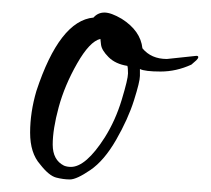

<svg xmlns="http://www.w3.org/2000/svg" viewBox="-20 -274 336 306"><path d="M246 -180 293 -185Q296 -185 296 -183Q296 -181 293 -178L285 -171Q261 -160 236 -160Q211 -160 203 -164Q203 -162 203 -153Q203 -144 193.5 -114Q184 -84 165 -51Q146 -18 124 -3Q102 12 91.5 12Q81 12 69.5 9Q58 6 44 -12Q28 -30 28 -62.5Q28 -95 38 -129Q75 -241 129 -246Q136 -254 146.5 -254Q157 -254 174 -244Q204 -225 207 -197Q221 -180 246 -180ZM82 -10Q87 -8 93 -8Q117 -8 147 -55Q164 -82 174 -115Q184 -148 184 -157Q184 -166 183 -169Q164 -172 153 -183Q142 -194 141 -203L140 -212Q123 -208 103 -173Q83 -138 73.5 -103Q64 -68 64 -43.5Q64 -19 82 -10Z"/></svg>

Font: Lovers Quarrel
Style: Regular
Weight: 400
Designer: Robert E. Leuschke
Foundry: Robert E. Leuschke
Version: Version 1.001